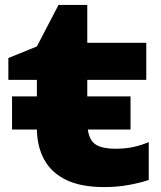

<svg xmlns="http://www.w3.org/2000/svg" viewBox="-20 -745 655 781"><path d="M29 -353H511V-218H29ZM14 -420V-509L130 -556L218 -725H335V-571H575V-420H335V-252Q335 -190 359.5 -165Q384 -140 451 -140Q492 -140 524.5 -147.5Q557 -155 585 -167V-13Q554 -2 505.5 7Q457 16 404 16Q310 16 249.5 -13Q189 -42 159.5 -96.5Q130 -151 130 -224V-420Z"/></svg>

Font: Unbounded
Style: Bold
Weight: 700
Designer: Luke Prowse, Jean-Baptiste Morizot, Fátima Lázaro, Florian Runge
Foundry: NaN
Version: Version 1.700